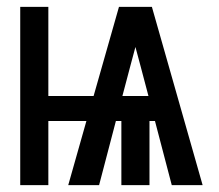

<svg xmlns="http://www.w3.org/2000/svg" viewBox="-20 -540 640 560"><path d="M39 0V-520H121V-260H253L327 -520H423L571 0H481L432 -187H416V0H334V-187H318L269 0H179L232 -187H121V0ZM337 -260H413L390 -347Q386 -361 382.5 -375Q379 -389 375 -403Q371 -389 367.5 -375Q364 -361 360 -347Z"/></svg>

Font: Iosevka SS04 Medium Extended
Style: Regular
Weight: 500
Width: 7
Monospace: yes
Designer: Belleve Invis
Foundry: Belleve Invis
Version: Version 19.0.0; ttfautohint (v1.8.4)